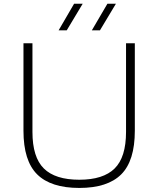

<svg xmlns="http://www.w3.org/2000/svg" viewBox="-20 -964 820 994"><path d="M390.5 9Q243.5 9 172.5 -61.2Q101.5 -131.5 101.5 -287V-740H148V-281Q148 -150 207 -91.8Q266 -33.5 390.5 -33.5Q514.5 -33.5 573.5 -91.8Q632.5 -150 632.5 -281V-740H678V-287Q678 -131.5 607.5 -61.2Q537 9 390.5 9ZM455.5 -807 536 -944.5H580L497.5 -807ZM283.5 -807 363.5 -944.5H408L325.5 -807Z"/></svg>

Font: Encode Sans Expanded Expanded ExtraLight
Style: Regular
Weight: 200
Width: 7
Designer: Multiple Designers
Foundry: Impallari Type
Version: Version 3.000; ttfautohint (v1.8.3) -l 8 -r 50 -G 200 -x 14 